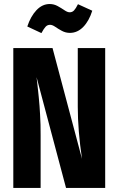

<svg xmlns="http://www.w3.org/2000/svg" viewBox="-20 -931 587 951"><path d="M326.2 -768.1Q305.2 -768.1 286.6 -778.1Q268.1 -788.1 253.7 -798.1Q239.3 -808.1 228 -808.1Q214.8 -808.1 206.1 -798.8Q197.3 -789.6 185.1 -767.1L115.2 -799.8Q131.8 -850.1 160.6 -880.6Q189.5 -911.1 226.1 -911.1Q247.1 -911.1 265.6 -900.9Q284.2 -890.6 299.1 -880.4Q314 -870.1 325.2 -870.1Q337.9 -870.1 346.7 -879.4Q355.5 -888.7 366.2 -910.2L437 -877.9Q420.9 -826.7 392.1 -797.4Q363.3 -768.1 326.2 -768.1ZM501 -692.9V0H307.1L161.1 -548.8Q161.6 -544.4 164.6 -518.8Q167.5 -493.2 168.5 -483.2Q169.4 -473.1 172.1 -448.2Q174.8 -423.3 175.8 -406Q176.8 -388.7 178.5 -363.8Q180.2 -338.9 180.7 -313.7Q181.2 -288.6 181.2 -262.2V0H45.9V-692.9H240.2L386.2 -144Q365.2 -285.2 365.2 -402.8V-692.9Z"/></svg>

Font: Fira Sans Compressed
Style: Bold
Weight: 700
Width: 1
Designer: Carrois Corporate & Edenspiekermann AG
Foundry: Carrois Corporate GbR & Edenspiekermann AG
Version: Version 4.203;PS 004.203;hotconv 1.0.88;makeotf.lib2.5.64775